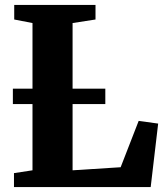

<svg xmlns="http://www.w3.org/2000/svg" viewBox="-20 -763 674 783"><path d="M37 0V-57L112.5 -68.5V-669L38 -683.5V-743H369.5V-683.5L276 -669V-68.5L472 -81L545.5 -270L625 -259L594.5 0ZM409.5 -401.5V-338.5H32.5V-401.5Z"/></svg>

Font: Merriweather 36pt ExtraBold
Style: Regular
Weight: 800
Designer: Eben Sorkin
Foundry: Eben Sorkin
Version: Version 2.100